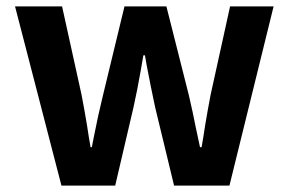

<svg xmlns="http://www.w3.org/2000/svg" viewBox="-20 -580 903 600"><path d="M172 0 27 -560H174L235 -283Q244 -236 252 -188Q257 -154 263 -120H267Q270 -135 273 -151Q286 -218 302 -283L369 -560H500L570 -283Q582 -232 592 -181Q598 -151 605 -120H610Q616 -154 621 -188Q629 -236 638 -283L699 -560H835L697 0H524L465 -244Q451 -309 438 -378Q436 -392 433 -407H428Q423 -380 419 -355Q409 -298 397 -244L340 0Z"/></svg>

Font: Source Han Sans CN Bold
Style: Bold
Weight: 700
Designer: Ryoko NISHIZUKA 西塚涼子 (kana & ideographs); Paul D. Hunt (Latin, Greek & Cyrillic); Wenlong ZHANG 张文龙 (bopomofo); Sandoll 
Foundry: Adobe Systems Incorporated
Version: Version 1.00;May 30, 2023;FontCreator 11.5.0.2422 32-bit